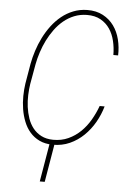

<svg xmlns="http://www.w3.org/2000/svg" viewBox="-61 -766 709 1022"><g transform="rotate(5 293.5 -255.5)"><path d="M500 -217.3Q487.3 -172.9 463.9 -131.8Q440.4 -90.8 407.7 -59.1Q375 -27.3 333.3 -8.5Q291.5 10.3 241.7 9.8Q201.2 9.3 171.1 -5.1Q141.1 -19.5 120.4 -43.5Q99.6 -67.4 87.2 -98.9Q74.7 -130.4 69.1 -165Q63.5 -199.7 64 -235.1Q64.5 -270.5 69.3 -302.2L87.4 -408.7Q93.8 -443.4 105.5 -479.7Q117.2 -516.1 134.5 -550.8Q151.9 -585.4 174.8 -616Q197.8 -646.5 226.3 -669.7Q254.9 -692.9 289.3 -706.5Q323.7 -720.2 363.8 -720.7Q412.1 -721.2 447.8 -702.1Q483.4 -683.1 506.1 -651.6Q528.8 -620.1 539.1 -579.1Q549.3 -538.1 547.9 -494.1H522.5Q522.5 -532.2 513.9 -568.4Q505.4 -604.5 486.6 -632.6Q467.8 -660.6 437.5 -677.7Q407.2 -694.8 363.8 -694.3Q327.6 -693.8 296.6 -681.4Q265.6 -668.9 239.7 -647.5Q213.9 -626 193.4 -597.9Q172.9 -569.8 157.2 -538.3Q141.6 -506.8 130.9 -473.6Q120.1 -440.4 114.3 -409.7L95.2 -302.2Q90.8 -274.4 89.6 -242.7Q88.4 -210.9 92.5 -179.2Q96.7 -147.5 106.7 -118.4Q116.7 -89.4 134.5 -66.9Q152.3 -44.4 178.7 -30.8Q205.1 -17.1 241.7 -16.6Q286.6 -16.1 323.2 -33Q359.9 -49.8 388.7 -77.9Q417.5 -106 438.5 -142.3Q459.5 -178.7 473.6 -217.3ZM217.3 210.4H190.9L226.1 2.4H252.4Z"/></g></svg>

Font: Roboto Mono Thin
Style: Italic
Weight: 250
Designer: Google
Version: Version 2.000985; 2015; ttfautohint (v1.3)